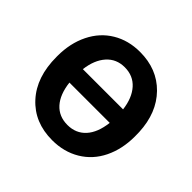

<svg xmlns="http://www.w3.org/2000/svg" viewBox="-139 -686 844 844"><g transform="rotate(45 283.0 -264.0)"><path d="M38.6 0ZM38.6 -269Q38.6 -347.7 69.1 -409.4Q99.6 -471.2 155.3 -504.6Q210.9 -538.1 283.2 -538.1Q389.6 -538.1 456.8 -469.5Q523.9 -400.9 529.3 -286.6L529.8 -258.8Q529.8 -180.7 499.8 -119.1Q469.7 -57.6 413.3 -23.9Q356.9 9.8 284.2 9.8Q173.3 9.8 106 -64Q38.6 -137.7 38.6 -263.2ZM284.2 -85Q336.4 -85 368.9 -120.6Q401.4 -156.2 409.2 -223.1H158.7Q166.5 -156.7 198.7 -120.8Q231 -85 284.2 -85ZM283.2 -442.9Q231.4 -442.9 199 -406.5Q166.5 -370.1 158.7 -306.6H408.7Q400.9 -370.1 368.4 -406.5Q335.9 -442.9 283.2 -442.9Z"/></g></svg>

Font: Roboto-o Medium
Style: Regular
Weight: 500
Designer: Google
Version: Version 2.134; 2016; ttfautohint (v1.6)